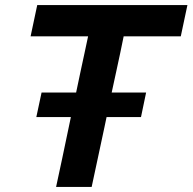

<svg xmlns="http://www.w3.org/2000/svg" viewBox="-20 -733 755 753"><path d="M200 0Q212.5 -57.5 224 -111.8Q235.5 -166 249.5 -233.5L258 -274H122.5L143 -370H278.5L296 -453Q304.5 -491.5 311.5 -525Q318.5 -558.5 325.5 -590.5H100L126 -713H715L689 -590.5H465Q458.5 -558.5 451.5 -525Q444 -491.5 436 -453L418 -370H553L533 -274H398L389.5 -233.5Q375 -166 363.5 -112Q352 -57.5 339.5 0Z"/></svg>

Font: Heraclito SemiBold
Style: Italic
Weight: 600
Italic angle: -12°
Designer: Kostas Bartsokas (font) & Cristiano Sobral (main changes)
Foundry: Kostas Bartsokas (font) & Cristiano Sobral (main changes)
Version: Version 1.00;July 8, 2020;FontCreator 13.0.0.2655 64-bit